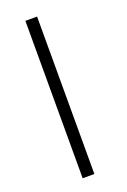

<svg xmlns="http://www.w3.org/2000/svg" viewBox="-121 -635 448 678"><g transform="rotate(-20 103.5 -296.0)"><path d="M67.5 0H111.5V-591.5H67.5Z"/></g></svg>

Font: Anybody SemiExpanded ExtraLight
Style: Regular
Weight: 250
Width: 6
Version: Version 1.113;gftools[0.9.25]